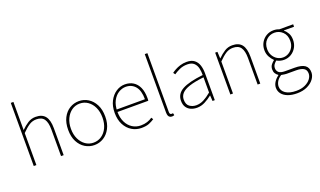

<svg xmlns="http://www.w3.org/2000/svg" viewBox="-91 -1275 3436 2063"><g transform="rotate(-20 1627.0 -244.0)"><path d="M96 0V-722H126V-508V-400Q165 -439 205 -464.5Q245 -490 294 -490Q368 -490 403 -445.5Q438 -401 438 -308V0H408V-304Q408 -384 381 -423Q354 -462 292 -462Q247 -462 210 -438Q173 -414 126 -366V0Z M788 12Q731 12 682.5 -17.5Q634 -47 605 -103Q576 -159 576 -238Q576 -318 605 -374.5Q634 -431 682.5 -460.5Q731 -490 788 -490Q845 -490 893 -460.5Q941 -431 970.5 -374.5Q1000 -318 1000 -238Q1000 -159 970.5 -103Q941 -47 893 -17.5Q845 12 788 12ZM788 -16Q839 -16 880 -44Q921 -72 944.5 -122Q968 -172 968 -238Q968 -304 944.5 -354.5Q921 -405 880 -433.5Q839 -462 788 -462Q737 -462 696.5 -433.5Q656 -405 632 -354.5Q608 -304 608 -238Q608 -172 632 -122Q656 -72 696.5 -44Q737 -16 788 -16Z M1326 12Q1266 12 1216.5 -18Q1167 -48 1137.5 -104Q1108 -160 1108 -238Q1108 -316 1137.5 -372.5Q1167 -429 1214 -459.5Q1261 -490 1314 -490Q1369 -490 1409.5 -464.5Q1450 -439 1472 -390Q1494 -341 1494 -270Q1494 -263 1494 -255Q1494 -247 1492 -238H1124V-266H1464Q1464 -365 1423 -413.5Q1382 -462 1314 -462Q1272 -462 1232 -437.5Q1192 -413 1166 -363.5Q1140 -314 1140 -240Q1140 -172 1164.5 -121.5Q1189 -71 1232 -43.5Q1275 -16 1328 -16Q1369 -16 1402 -27Q1435 -38 1460 -56L1474 -34Q1447 -16 1413.5 -2Q1380 12 1326 12Z M1676 8Q1661 8 1650 1.5Q1639 -5 1633.5 -19Q1628 -33 1628 -56V-722H1658V-50Q1658 -34 1664 -27Q1670 -20 1680 -20Q1683 -20 1686.5 -20.5Q1690 -21 1696 -22L1702 2Q1696 5 1690 6.5Q1684 8 1676 8Z M1960 12Q1923 12 1891.5 -1.5Q1860 -15 1841 -43.5Q1822 -72 1822 -117Q1822 -197 1898 -238.5Q1974 -280 2136 -298Q2137 -337 2128.5 -375Q2120 -413 2094 -437.5Q2068 -462 2018 -462Q1967 -462 1926 -442.5Q1885 -423 1862 -406L1846 -428Q1861 -440 1887 -454.5Q1913 -469 1947 -479.5Q1981 -490 2020 -490Q2076 -490 2108 -465Q2140 -440 2153 -399Q2166 -358 2166 -310V0H2140L2136 -64H2134Q2097 -34 2052.5 -11Q2008 12 1960 12ZM1962 -16Q2006 -16 2047 -37Q2088 -58 2136 -98V-272Q2031 -260 1969.5 -239.5Q1908 -219 1881 -189Q1854 -159 1854 -118Q1854 -63 1886.5 -39.5Q1919 -16 1962 -16Z M2344 0V-478H2370L2374 -402H2376Q2414 -440 2453.5 -465Q2493 -490 2542 -490Q2616 -490 2651 -445.5Q2686 -401 2686 -308V0H2656V-304Q2656 -384 2629 -423Q2602 -462 2540 -462Q2495 -462 2458 -438Q2421 -414 2374 -366V0Z M3024 234Q2963 234 2919 217Q2875 200 2851.5 170Q2828 140 2828 100Q2828 68 2847.5 37Q2867 6 2900 -18V-22Q2882 -33 2870 -52Q2858 -71 2858 -98Q2858 -131 2876.5 -153.5Q2895 -176 2910 -186V-190Q2888 -210 2869 -244.5Q2850 -279 2850 -322Q2850 -370 2872 -408Q2894 -446 2931 -468Q2968 -490 3014 -490Q3034 -490 3050 -486.5Q3066 -483 3076 -478H3236V-450H3120V-446Q3144 -428 3161 -397Q3178 -366 3178 -322Q3178 -274 3156 -235.5Q3134 -197 3097 -174.5Q3060 -152 3014 -152Q2993 -152 2971 -158Q2949 -164 2932 -174Q2916 -161 2903 -143.5Q2890 -126 2890 -100Q2890 -73 2909.5 -53.5Q2929 -34 2984 -34H3090Q3170 -34 3207 -8Q3244 18 3244 74Q3244 114 3217 150.5Q3190 187 3140.5 210.5Q3091 234 3024 234ZM3014 -180Q3049 -180 3079 -198Q3109 -216 3127.5 -248Q3146 -280 3146 -322Q3146 -387 3107 -424.5Q3068 -462 3014 -462Q2960 -462 2921 -424.5Q2882 -387 2882 -322Q2882 -280 2900.5 -248Q2919 -216 2949 -198Q2979 -180 3014 -180ZM3026 206Q3083 206 3124.5 187Q3166 168 3189 138Q3212 108 3212 76Q3212 34 3182.5 16Q3153 -2 3096 -2H2986Q2982 -2 2965 -4Q2948 -6 2928 -10Q2892 14 2876 42.5Q2860 71 2860 98Q2860 146 2903.5 176Q2947 206 3026 206Z"/></g></svg>

Font: Source Sans 3 ExtraLight ExtraLight
Style: Regular
Weight: 250
Version: Version 3.052;hotconv 1.1.0;makeotfexe 2.6.0